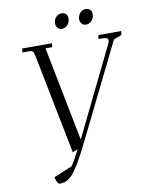

<svg xmlns="http://www.w3.org/2000/svg" viewBox="-111 -961 963 1239"><g transform="rotate(-10 370.0 -341.5)"><path d="M86.9 -676.8 90.8 -702.1H286.1L283.2 -676.8H238.8L360.8 -58.1L643.1 -636.2Q648.9 -647.9 648.9 -658.2Q648.9 -676.8 613.8 -676.8H585.9L589.8 -702.1H740.2L735.8 -676.8L683.1 -655.8L409.2 -99.1Q385.7 -51.3 369.6 -19.5Q353.5 12.2 336.2 44.9Q318.8 77.6 306.6 97.4Q294.4 117.2 280.5 136.7Q266.6 156.2 255.6 166.5Q244.6 176.8 231.4 185.1Q218.3 193.4 205.8 196.3Q193.4 199.2 178.2 199.2Q169.4 199.2 161.4 183.6Q153.3 168 151.9 151.9L272 102.1Q291.5 76.2 330.1 0L295.9 14.2L167 -637.2Q162.1 -662.1 156 -669.4Q149.9 -676.8 127.9 -676.8ZM327.1 -823.2Q327.1 -846.7 342.3 -864.3Q357.4 -881.8 379.9 -881.8Q396 -881.8 407.5 -871.3Q418.9 -860.8 418.9 -841.8Q418.9 -817.4 403.3 -799.8Q387.7 -782.2 363.8 -782.2Q348.1 -782.2 337.6 -794.9Q327.1 -807.6 327.1 -823.2ZM484.9 -823.2Q484.9 -846.7 500.2 -864.3Q515.6 -881.8 538.1 -881.8Q554.2 -881.8 565.7 -871.3Q577.1 -860.8 577.1 -841.8Q577.1 -816.9 561.8 -799.6Q546.4 -782.2 522.9 -782.2Q506.8 -782.2 495.8 -794.9Q484.9 -807.6 484.9 -823.2Z"/></g></svg>

Font: Dihjauti
Style: Italic
Weight: 400
Italic angle: -9°
Designer: T. Christopher White
Version: Version 3.0.0